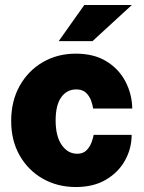

<svg xmlns="http://www.w3.org/2000/svg" viewBox="-20 -743 580 773"><path d="M285.5 -527Q358.5 -527 408.8 -496Q459 -465 485.2 -414.5Q511.5 -364 512.5 -306H355Q353 -320.5 346.5 -338.5Q340 -356.5 326 -369.8Q312 -383 287 -383Q249.5 -383 226.8 -351.8Q204 -320.5 204 -258Q204 -194.5 228.5 -159.2Q253 -124 291 -124Q315.5 -124 329.2 -138.8Q343 -153.5 349.2 -171.5Q355.5 -189.5 357 -200H510Q510 -145 483.2 -97Q456.5 -49 406.5 -19.5Q356.5 10 285.5 10Q211.5 10 152.5 -23.5Q93.5 -57 59.2 -117Q25 -177 25 -256Q25 -336 59 -397Q93 -458 152 -492.5Q211 -527 285.5 -527ZM319.5 -723H511L352.5 -577.5H216.5Z"/></svg>

Font: Public Sans Black
Style: Regular
Weight: 900
Designer: The Public Sans Project Authors: Dan O. Williams and USWDS (Libre Franklin designed by Pablo Impallari and Rodrigo Fuenz
Version: Version 1.007